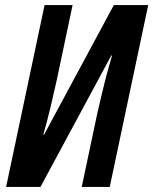

<svg xmlns="http://www.w3.org/2000/svg" viewBox="-20 -734 602 754"><path d="M4 0 155 -714H265L203 -420Q192 -370 178.5 -313.5Q165 -257 150 -205H153L427 -714H562L411 0H301L363 -293Q371 -327 380.5 -367.5Q390 -408 400.5 -447Q411 -486 420 -516H417L139 0Z"/></svg>

Font: Noto Sans ExtraCondensed SemiBold
Style: Italic
Weight: 600
Width: 2
Italic angle: -12°
Designer: Monotype Design Team
Foundry: Monotype Imaging Inc.
Version: Version 2.013; ttfautohint (v1.8.4.7-5d5b)